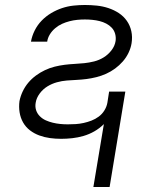

<svg xmlns="http://www.w3.org/2000/svg" viewBox="-20 -548 640 769"><path d="M354 201 396 -51Q379 -34 358 -22Q337 -10 314.5 -3.5Q292 3 269.5 5.5Q247 8 225 8Q202 8 180 5Q158 2 137.5 -5.5Q117 -13 100 -26Q83 -39 72.5 -57.5Q62 -76 58.5 -98Q55 -120 58 -143Q62 -163 71 -182Q80 -201 93.5 -217Q107 -233 124 -245.5Q141 -258 160 -267Q179 -276 199 -281Q219 -286 239 -288.5Q259 -291 278.5 -292Q298 -293 317.5 -295Q337 -297 357 -302Q377 -307 395 -318Q413 -329 426.5 -346.5Q440 -364 443 -384Q445 -399 441 -413Q437 -427 427.5 -437Q418 -447 405.5 -453.5Q393 -460 379 -463.5Q365 -467 350 -468.5Q335 -470 320 -470Q305 -470 289.5 -468.5Q274 -467 258.5 -463Q243 -459 228.5 -452.5Q214 -446 201 -435Q188 -424 179.5 -410Q171 -396 169 -381H104Q104 -381 104 -381Q104 -381 104 -381Q108 -404 119 -426Q130 -448 147 -465.5Q164 -483 185 -495.5Q206 -508 228.5 -515.5Q251 -523 274 -525.5Q297 -528 320 -528Q344 -528 368 -525.5Q392 -523 414.5 -515.5Q437 -508 456 -495.5Q475 -483 488 -464.5Q501 -446 506 -423Q511 -400 507 -375Q504 -356 495 -337Q486 -318 472 -302Q458 -286 441 -273.5Q424 -261 405 -252.5Q386 -244 366 -239Q346 -234 326.5 -231.5Q307 -229 287 -228Q267 -227 247.5 -225.5Q228 -224 208 -218.5Q188 -213 170 -202Q152 -191 139 -173.5Q126 -156 123 -137Q120 -121 124.5 -107Q129 -93 139.5 -82.5Q150 -72 163.5 -66Q177 -60 191.5 -56.5Q206 -53 221 -51.5Q236 -50 252 -50Q268 -50 283.5 -51Q299 -52 315 -55.5Q331 -59 346.5 -65Q362 -71 375.5 -81Q389 -91 398 -105.5Q407 -120 410 -136L417 -181H482L419 201Z"/></svg>

Font: Iosevka SS04 Light Extended
Style: Italic
Weight: 300
Width: 7
Italic angle: -9°
Monospace: yes
Designer: Belleve Invis
Foundry: Belleve Invis
Version: Version 19.0.0; ttfautohint (v1.8.4)